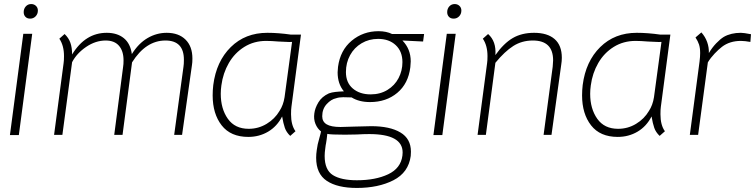

<svg xmlns="http://www.w3.org/2000/svg" viewBox="-20 -667 3734 948"><path d="M95 -500H139L73 0H29ZM97 -607Q97 -624 107.5 -635.5Q118 -647 134 -647Q148 -647 157.5 -638Q167 -629 167 -615Q167 -598 156 -586.5Q145 -575 129 -575Q114 -575 105.5 -584Q97 -593 97 -607Z M296 -390Q296 -442 273 -476L299 -499Q319 -480 327.5 -456Q336 -432 336 -398Q401 -505 507 -505Q559 -505 591.5 -478.5Q624 -452 631 -400Q664 -453 708.5 -479Q753 -505 803 -505Q862 -505 896 -471.5Q930 -438 930 -378Q930 -358 928 -347L879 -1H840L886 -338Q888 -350 888 -372Q888 -467 797 -467Q700 -467 632 -359L585 -1H544L588 -338Q590 -349 590 -369Q590 -415 567.5 -441Q545 -467 502 -467Q452 -467 405.5 -435.5Q359 -404 336 -360L288 -1H247L294 -355Q296 -367 296 -390Z M1030 -196Q1030 -222 1033 -247Q1048 -364 1119.5 -434.5Q1191 -505 1300 -505Q1354 -505 1417 -496H1466L1419 -140Q1417 -127 1417 -103Q1417 -49 1439 -19L1413 4Q1394 -14 1386.5 -35.5Q1379 -57 1373 -92Q1348 -43 1304 -17Q1260 9 1206 9Q1119 9 1074.5 -48Q1030 -105 1030 -196ZM1360 -119Q1379 -148 1385 -187L1422 -460Q1411 -459 1388.5 -460.5Q1366 -462 1355 -462Q1320 -465 1294 -465Q1234 -465 1186.5 -435.5Q1139 -406 1110 -356Q1081 -306 1073 -245Q1070 -224 1070 -204Q1070 -130 1105 -80.5Q1140 -31 1208 -31Q1256 -31 1296.5 -55.5Q1337 -80 1360 -119Z M1541 112Q1541 94 1544 74Q1547 47 1557 14Q1564 -10 1565 -18Q1547 -32 1537.5 -55.5Q1528 -79 1532 -107Q1535 -133 1552 -161.5Q1569 -190 1604 -206Q1618 -211 1635.5 -213Q1653 -215 1678 -216Q1647 -253 1647 -310Q1647 -319 1649 -337Q1660 -419 1716.5 -466Q1773 -513 1849 -513Q1888 -513 1916 -499H2074L2069 -462L1967 -467Q2008 -425 2008 -364Q2008 -355 2006 -335Q1996 -254 1941.5 -208.5Q1887 -163 1807 -163Q1753 -163 1716 -186L1675 -187Q1654 -187 1640 -182Q1615 -177 1593 -153Q1571 -129 1571 -93Q1571 -66 1593 -53Q1615 -40 1661 -40L1731 -42L1813 -44Q1905 -44 1957 -13Q2009 18 2009 82Q2009 96 2008 103Q1997 185 1922.5 223Q1848 261 1742 261Q1646 261 1593.5 226Q1541 191 1541 112ZM1967 -360Q1967 -413 1934 -444Q1901 -475 1847 -475Q1802 -475 1765.5 -453.5Q1729 -432 1708.5 -394.5Q1688 -357 1688 -311Q1688 -259 1722 -230Q1756 -201 1810 -201Q1857 -201 1893 -223Q1929 -245 1948 -281.5Q1967 -318 1967 -360ZM1967 101Q1968 96 1968 86Q1968 -5 1803 -5Q1777 -5 1741 -3L1683 -2Q1612 -2 1596 -6Q1593 24 1590 40Q1588 48 1586 66Q1583 86 1583 103Q1583 172 1623.5 197.5Q1664 223 1742 223Q1834 223 1896.5 193.5Q1959 164 1967 101Z M2186 -500H2230L2164 0H2120ZM2188 -607Q2188 -624 2198.5 -635.5Q2209 -647 2225 -647Q2239 -647 2248.5 -638Q2258 -629 2258 -615Q2258 -598 2247 -586.5Q2236 -575 2220 -575Q2205 -575 2196.5 -584Q2188 -593 2188 -607Z M2387 -390Q2387 -442 2364 -476L2390 -499Q2431 -463 2426 -395Q2467 -453 2511.5 -479Q2556 -505 2617 -505Q2683 -505 2718.5 -474Q2754 -443 2754 -382Q2754 -365 2751 -347L2703 -1H2664L2709 -338Q2711 -360 2711 -369Q2711 -467 2611 -467Q2557 -467 2514.5 -440Q2472 -413 2426 -357L2379 -1H2338L2385 -355Q2387 -367 2387 -390Z M2854 -196Q2854 -222 2857 -247Q2872 -364 2943.5 -434.5Q3015 -505 3124 -505Q3178 -505 3241 -496H3290L3243 -140Q3241 -127 3241 -103Q3241 -49 3263 -19L3237 4Q3218 -14 3210.5 -35.5Q3203 -57 3197 -92Q3172 -43 3128 -17Q3084 9 3030 9Q2943 9 2898.5 -48Q2854 -105 2854 -196ZM3184 -119Q3203 -148 3209 -187L3246 -460Q3235 -459 3212.5 -460.5Q3190 -462 3179 -462Q3144 -465 3118 -465Q3058 -465 3010.5 -435.5Q2963 -406 2934 -356Q2905 -306 2897 -245Q2894 -224 2894 -204Q2894 -130 2929 -80.5Q2964 -31 3032 -31Q3080 -31 3120.5 -55.5Q3161 -80 3184 -119Z M3688 -498 3685 -460Q3657 -465 3638 -465Q3583 -465 3545 -436Q3528 -423 3508.5 -402.5Q3489 -382 3475 -359L3427 -1H3386L3434 -363Q3437 -387 3437 -405Q3437 -430 3431.5 -447Q3426 -464 3414 -482L3443 -507Q3462 -486 3471.5 -459.5Q3481 -433 3480 -405Q3496 -432 3516 -453Q3536 -474 3554 -485Q3589 -505 3638 -505Q3652 -505 3688 -498Z"/></svg>

Font: Bellota Text Light
Style: Italic
Weight: 300
Italic angle: -7.5°
Designer: Kemie Guaida
Foundry: Kemie Guaida
Version: Version 4.001